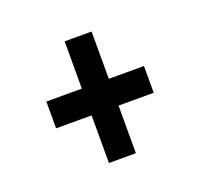

<svg xmlns="http://www.w3.org/2000/svg" viewBox="-77 -583 603 559"><g transform="rotate(-20 225.0 -303.5)"><path d="M172.5 -115V-262.5H62.5V-345.5H172.5V-492H256V-345.5H365V-262.5H256V-115Z"/></g></svg>

Font: League Mono Condensed Medium
Style: Regular
Weight: 500
Width: 1
Designer: Tyler Finck
Foundry: The League of Moveable Type / Tyler Finck
Version: Version 2.210